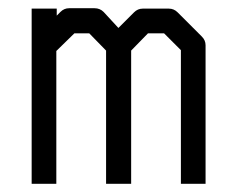

<svg xmlns="http://www.w3.org/2000/svg" viewBox="-20 -496 580 467"><path d="M299 -373V-49H238V-373L197 -415H161L117 -372V-49H57V-475H118V-458L127 -467Q136 -476 148 -476H210Q223 -476 232 -467L268 -428L306 -466Q315 -475 327 -475H391Q403 -475 412 -466L471 -407Q480 -398 480 -386V-49H420V-374L379 -415H340Z"/></svg>

Font: ibm3270
Style: Regular
Weight: 400
Monospace: yes
Version: Version 2.0.3